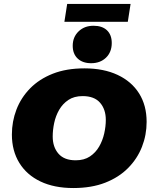

<svg xmlns="http://www.w3.org/2000/svg" viewBox="-20 -939 771 969"><path d="M350 10Q254 10 184.5 -23Q115 -56 77.5 -117Q40 -178 40 -260Q40 -326 63 -386Q86 -446 132 -493Q178 -540 246.5 -567Q315 -594 406 -594Q503 -594 573.5 -561Q644 -528 682 -467.5Q720 -407 720 -324Q720 -258 696.5 -198Q673 -138 626.5 -91Q580 -44 511 -17Q442 10 350 10ZM362 -130Q405 -130 434 -149.5Q463 -169 480.5 -199.5Q498 -230 506 -265.5Q514 -301 514 -334Q514 -387 485 -420.5Q456 -454 397 -454Q354 -454 325 -434.5Q296 -415 278.5 -384.5Q261 -354 253.5 -318.5Q246 -283 246 -250Q246 -197 275 -163.5Q304 -130 362 -130ZM440 -620Q397 -620 372 -643.5Q347 -667 347 -708Q347 -752 376.5 -780.5Q406 -809 452 -809Q496 -809 520 -786Q544 -763 544 -722Q544 -676 515 -648Q486 -620 440 -620ZM305 -829 319 -919H639L625 -829Z"/></svg>

Font: Rokkitt SemiBold Black
Style: Italic
Weight: 900
Italic angle: -9°
Version: Version 3.103